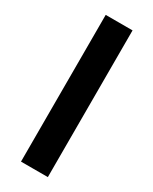

<svg xmlns="http://www.w3.org/2000/svg" viewBox="-186 -752 638 799"><g transform="rotate(30 133.5 -352.5)"><path d="M69 0V-705H198V0Z"/></g></svg>

Font: TikTok Sans 24pt SemiBold
Style: Regular
Weight: 600
Version: Version 4.000